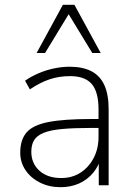

<svg xmlns="http://www.w3.org/2000/svg" viewBox="-20 -769 554 797"><path d="M231 8Q184 8 146 -11Q108 -30 86 -62.5Q64 -95 64 -135Q64 -189 90.5 -219.5Q117 -250 181.5 -262.5Q246 -275 359 -275H400V-238H361Q287 -238 238 -233.5Q189 -229 161 -217.5Q133 -206 121.5 -187Q110 -168 110 -139Q110 -91 143.5 -60.5Q177 -30 234 -30Q280 -30 314.5 -52.5Q349 -75 369 -113.5Q389 -152 389 -201V-315Q389 -387 361 -420Q333 -453 271 -453Q226 -453 186.5 -440Q147 -427 104 -398L84 -434Q110 -452 140.5 -465Q171 -478 204 -485Q237 -492 269 -492Q324 -492 360 -473Q396 -454 413.5 -415Q431 -376 431 -315V0H390V-121H401Q391 -81 367 -52Q343 -23 308.5 -7.5Q274 8 231 8ZM132 -549 241 -749H289L398 -549H363L265 -710L167 -549Z"/></svg>

Font: Nunito Sans 12pt ExtraLight 12pt ExtraLight
Style: Regular
Weight: 250
Version: Version 3.101;gftools[0.9.27]